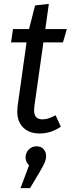

<svg xmlns="http://www.w3.org/2000/svg" viewBox="-20 -677 366 991"><path d="M157 -126Q156 -119 156 -107Q156 -84 166.5 -72.5Q177 -61 199 -61Q215 -61 230.5 -66Q246 -71 267 -82L294 -23Q243 12 185 12Q131 12 100 -18.5Q69 -49 69 -102Q69 -110 71 -130L117 -458H37L47 -527H130L161 -649L232 -657L214 -527H325L305 -458H204ZM218 127Q218 144 211 161Q204 178 184 212L135 294H86L130 176Q122 169 117 158.5Q112 148 112 136Q112 111 128.5 94.5Q145 78 169 78Q192 78 205 93Q218 108 218 127Z"/></svg>

Font: Fira Sans Condensed
Style: Italic
Weight: 400
Width: 3
Italic angle: -8°
Designer: bBox Type GmbH & Carrois Corporate GbR & Edenspiekermann AG
Foundry: bBox Type GmbH & Carrois Corporate GbR & Edenspiekermann AG
Version: Version 4.301